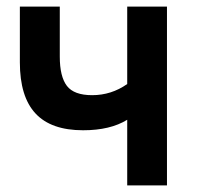

<svg xmlns="http://www.w3.org/2000/svg" viewBox="-20 -560 594 580"><path d="M484.4 0H364.3V-198.2Q313 -166.5 231 -166.5Q134.3 -166.5 87.2 -217.3Q40 -268.1 40 -371.6V-540H160.6V-389.2Q160.6 -328.6 182.1 -300.5Q203.6 -272.5 258.3 -272.5Q316.4 -272.5 364.3 -306.2V-540H484.4Z"/></svg>

Font: Vela Sans Bd
Style: Bold
Weight: 700
Designer: Principal design: Mikhail Sharanda - project Manrope.
Design modification: Ravid Balaliev
Foundry: Mikhail Sharanda
Version: Version 1.001